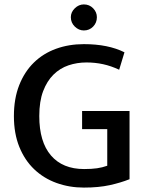

<svg xmlns="http://www.w3.org/2000/svg" viewBox="-20 -840 662 870"><path d="M360 -640Q470 -640 544 -603L520 -524Q484 -541 447.5 -549Q411 -557 372 -557Q329 -557 290.5 -544Q252 -531 222.5 -502Q193 -473 175.5 -427Q158 -381 158 -314Q158 -197 211 -135.5Q264 -74 361 -74Q395 -74 419.5 -77.5Q444 -81 466 -89V-255H352V-337H567V-28Q527 -12 477 -1Q427 10 360 10Q294 10 236 -11Q178 -32 135 -73Q92 -114 67.5 -174.5Q43 -235 43 -314Q43 -393 67 -454Q91 -515 133.5 -556.5Q176 -598 234 -619Q292 -640 360 -640ZM301 -762Q301 -785 319 -802.5Q337 -820 360 -820Q385 -820 402 -802.5Q419 -785 419 -762Q419 -737 402 -719.5Q385 -702 360 -702Q337 -702 319 -719.5Q301 -737 301 -762Z"/></svg>

Font: Mukta Medium
Style: Regular
Weight: 500
Designer: Girish Dalvi and Yashodeep Gholap
Foundry: Ek Type
Version: Version 2.538;PS 1.002;hotconv 16.6.51;makeotf.lib2.5.65220;